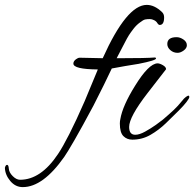

<svg xmlns="http://www.w3.org/2000/svg" viewBox="-263 -560 794 785"><path d="M-170 205Q-200 205 -221 180Q-242 155 -243 126Q-240 114 -234 114Q-228 114 -227 129.5Q-226 145 -211 160Q-196 175 -181 175Q-96 175 -26 70Q-7 42 20.5 -12Q48 -66 83 -146L137 -276Q37 -277 37 -300Q37 -310 48 -318Q56 -324 63 -324Q63 -324 63 -324Q64 -324 87.5 -323.5Q111 -323 157 -322Q255 -540 337 -540Q369 -540 400 -510Q408 -502 408 -489Q408 -458 390 -458Q385 -458 380 -466Q376 -473 367 -477.5Q358 -482 350 -482Q339 -482 331 -480.5Q323 -479 309 -468Q295 -458 283 -442.5Q271 -427 264 -416Q257 -405 245 -381.5Q233 -358 214 -322H226Q335 -322 371 -325Q375 -324 375 -321Q375 -313 304 -299Q276 -295 249 -290Q222 -285 194 -280Q181 -252 162 -213.5Q143 -175 119 -128Q72 -40 42 12Q12 64 0 81Q-87 205 -170 205ZM463 -344Q446 -344 433.5 -355Q421 -366 421 -380Q421 -408 459 -408Q473 -408 487 -398.5Q501 -389 501 -375Q501 -363 488 -353.5Q475 -344 463 -344ZM278 11Q256 11 241.5 -3.5Q227 -18 227 -55Q227 -60 227.5 -64.5Q228 -69 229 -73Q238 -127 289 -209Q345 -300 381 -301Q390 -301 403 -293.5Q416 -286 416 -277Q416 -277 340 -179Q265 -82 265 -41Q265 -9 290 -9Q307 -9 330.5 -22Q354 -35 375 -50Q396 -65 403 -71Q430 -94 447.5 -110.5Q465 -127 480 -146Q490 -159 497.5 -164Q505 -169 507 -169Q511 -169 511 -163Q511 -158 499.5 -143Q488 -128 468 -108Q444 -84 415 -56Q386 -28 352 -8.5Q318 11 278 11Z"/></svg>

Font: Alex Brush
Style: Regular
Weight: 400
Designer: Robert E. Leuschke
Foundry: Robert E. Leuschke
Version: Version 1.111; ttfautohint (v1.8.4.7-5d5b)